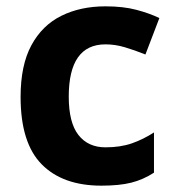

<svg xmlns="http://www.w3.org/2000/svg" viewBox="-20 -576 554 606"><path d="M300 10Q178 10 111.5 -57.5Q45 -125 45 -270Q45 -370 79 -433Q113 -496 173.5 -526Q234 -556 313 -556Q369 -556 410.5 -545Q452 -534 483 -519L439 -404Q404 -418 373.5 -427Q343 -436 313 -436Q197 -436 197 -271Q197 -189 227.5 -150Q258 -111 313 -111Q360 -111 396 -123.5Q432 -136 466 -158V-31Q432 -9 394.5 0.5Q357 10 300 10Z"/></svg>

Font: Noto Sans Gurmukhi
Style: Bold
Weight: 700
Designer: Jelle Bosma - Monotype Design Team
Foundry: Monotype Imaging Inc.
Version: Version 2.004; ttfautohint (v1.8.4.7-5d5b)